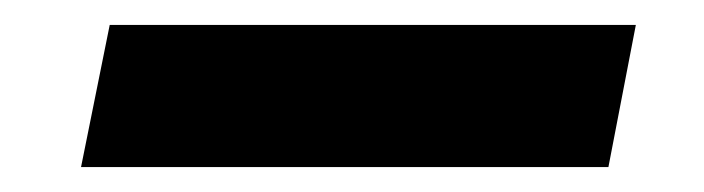

<svg xmlns="http://www.w3.org/2000/svg" viewBox="-20 -356 565 154"><path d="M68 -336H490L468 -222H45Z"/></svg>

Font: Albert Sans
Style: Bold Italic
Weight: 700
Italic angle: -11.25°
Designer: Andreas Rasmussen
Foundry: a.Foundry
Version: Version 1.025